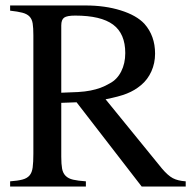

<svg xmlns="http://www.w3.org/2000/svg" viewBox="-20 -682 707 702"><path d="M659 0H498L260 -308L204 -306V-109Q204 -82 207 -65.5Q210 -49 220 -39Q230 -29 247.5 -25Q265 -21 294 -19V0H17V-19Q45 -21 62 -25.5Q79 -30 88 -40.5Q97 -51 99.5 -70Q102 -89 102 -120V-553Q102 -580 99.5 -596Q97 -612 88 -621.5Q79 -631 62 -635.5Q45 -640 17 -643V-662H293Q364 -662 421.5 -644Q479 -626 508 -595Q547 -551 547 -486Q547 -451 533.5 -421Q520 -391 496 -371Q484 -361 471.5 -353.5Q459 -346 444 -340Q429 -334 410 -329Q391 -324 366 -319L572 -66Q594 -40 612 -30.5Q630 -21 659 -19ZM204 -343Q240 -344 265.5 -345.5Q291 -347 311 -351Q331 -355 347.5 -361Q364 -367 381 -377Q408 -391 423 -420.5Q438 -450 438 -488Q438 -559 393.5 -592Q349 -625 255 -625Q225 -625 214.5 -617.5Q204 -610 204 -589Z"/></svg>

Font: Klingon pIqaD HaSta
Style: Regular
Weight: 400
Width: 0
Designer: Mike Neff (qa'vaj)
Foundry: Mike Neff and Michael Everson
Version: Version 2.003